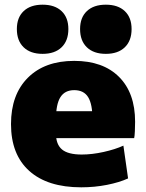

<svg xmlns="http://www.w3.org/2000/svg" viewBox="-20 -790 623 820"><path d="M327 10Q183 10 105 -60Q27 -130 27 -260Q27 -386 99 -458Q171 -530 297 -530Q420 -530 488.5 -461.5Q557 -393 557 -270Q557 -252 556 -230Q555 -208 553 -200H137V-315H398L375 -280Q375 -345 356.5 -375Q338 -405 297 -405Q257 -405 238 -375Q219 -345 219 -280V-220Q219 -173 245 -151.5Q271 -130 329 -130Q373 -130 422.5 -141Q472 -152 507 -168L527 -28Q490 -11 437 -0.5Q384 10 327 10ZM162 -560Q110 -560 81 -588Q52 -616 52 -666Q52 -715 81 -742.5Q110 -770 162 -770Q214 -770 243 -742.5Q272 -715 272 -666Q272 -616 243 -588Q214 -560 162 -560ZM432 -560Q380 -560 351 -588Q322 -616 322 -666Q322 -715 351 -742.5Q380 -770 432 -770Q484 -770 513 -742.5Q542 -715 542 -666Q542 -616 513 -588Q484 -560 432 -560Z"/></svg>

Font: M PLUS 2 Black
Style: Regular
Weight: 900
Designer: Coji Morishita
Foundry: UNDERFOREST DESIGN
Version: Version 1.001